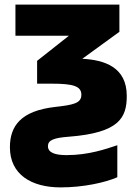

<svg xmlns="http://www.w3.org/2000/svg" viewBox="-20 -573 599 833"><path d="M243 240C342 240 436 219 489 196V57C441 73 365 100 269 100C220 100 188 90 188 61C188 35 213 25 280 20C497 3 530 -62 530 -157C530 -282 433 -313 337 -318L498 -435V-553H47V-418H279L141 -309V-210H205C298 -210 333 -199 333 -162C333 -125 299 -118 219 -109C70 -92 23 -26 23 66C23 184 116 240 243 240Z"/></svg>

Font: Noto Sans UI Black
Style: Regular
Weight: 900
Designer: Monotype Design Team
Foundry: Monotype Imaging Inc.
Version: Version 1.901